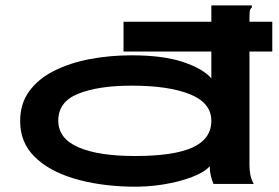

<svg xmlns="http://www.w3.org/2000/svg" viewBox="-20 -685 1040 715"><path d="M461 10Q345 7 253 -21Q161 -49 108 -102Q55 -155 55 -234Q55 -299 89 -345.5Q123 -392 182 -421.5Q241 -451 315 -465Q389 -479 470 -479Q589 -479 663.5 -453.5Q738 -428 767 -393V-665H918V-658Q912 -652 910.5 -645Q909 -638 909 -621V-71Q909 -53 912 -35.5Q915 -18 925 0H775Q769 -14 765 -31Q761 -48 761 -66Q742 -44 695.5 -26Q649 -8 587.5 2Q526 12 461 10ZM483 -104Q628 -104 697.5 -136Q767 -168 767 -235Q767 -302 687.5 -334Q608 -366 471 -366Q346 -366 271.5 -336Q197 -306 197 -236Q197 -169 272 -136.5Q347 -104 483 -104ZM440 -493V-604H994V-493Z"/></svg>

Font: Inconsolata UltraExpanded ExtraBold
Style: Regular
Weight: 800
Width: 9
Monospace: yes
Designer: Raph Levien, Cyreal, Brenton Simpson
Foundry: Raph Levien, Cyreal, Google
Version: Version 3.001; ttfautohint (v1.8.2.53-6de2)